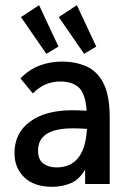

<svg xmlns="http://www.w3.org/2000/svg" viewBox="-20 -711 490 742"><path d="M182 11Q112 11 74 -25.5Q36 -62 36 -119Q36 -197 96 -241Q156 -285 260 -285Q271 -285 285.5 -284.5Q300 -284 315 -283Q310 -350 284.5 -373Q259 -396 213 -396Q184 -396 158 -385.5Q132 -375 107 -350L59 -408Q92 -442 132.5 -457.5Q173 -473 219 -473Q273 -473 315 -454Q357 -435 380.5 -388Q404 -341 404 -256V0H309V-56Q286 -16 252.5 -2.5Q219 11 182 11ZM127 -129Q127 -94 147.5 -79Q168 -64 198 -64Q308 -64 316 -213Q302 -214 287.5 -214.5Q273 -215 261 -215Q127 -215 127 -129ZM159 -503 61 -645 131 -691 206 -531ZM305 -503 207 -645 277 -691 352 -531Z"/></svg>

Font: Inconsolata SemiCondensed SemiBold
Style: Regular
Weight: 600
Width: 4
Monospace: yes
Designer: Raph Levien, Cyreal, Brenton Simpson
Foundry: Raph Levien, Cyreal, Google
Version: Version 3.001; ttfautohint (v1.8.2.53-6de2)